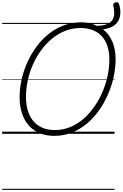

<svg xmlns="http://www.w3.org/2000/svg" viewBox="-20 -1242 1137 1782"><path d="M483 19Q409 19 350 -5Q291 -29 249 -75.5Q207 -122 184.5 -189Q162 -256 162 -340Q162 -420 180 -501.5Q198 -583 232.5 -660.5Q267 -738 316.5 -806Q366 -874 430 -925.5Q494 -977 570.5 -1006Q647 -1035 734 -1035Q776 -1035 812 -1027Q848 -1019 878 -1002Q937 -1004 972 -1018Q1007 -1032 1023 -1056.5Q1039 -1081 1040 -1115.5Q1041 -1150 1031 -1194Q1029 -1204 1035.5 -1210.5Q1042 -1217 1052 -1220Q1062 -1223 1071.5 -1220Q1081 -1217 1084 -1207Q1098 -1163 1097 -1123.5Q1096 -1084 1079.5 -1051.5Q1063 -1019 1027.5 -998Q992 -977 936 -970Q992 -927 1022.5 -856.5Q1053 -786 1053 -692Q1053 -613 1035 -529.5Q1017 -446 982.5 -366.5Q948 -287 898.5 -217Q849 -147 785.5 -94Q722 -41 646 -11Q570 19 483 19ZM489 -35Q565 -35 632.5 -63Q700 -91 756 -140Q812 -189 856.5 -253.5Q901 -318 932 -391Q963 -464 979 -540Q995 -616 995 -688Q995 -759 977 -814Q959 -869 924.5 -906Q890 -943 840.5 -962.5Q791 -982 728 -982Q652 -982 585 -955.5Q518 -929 461.5 -882Q405 -835 360 -773Q315 -711 284 -639.5Q253 -568 237 -492.5Q221 -417 221 -344Q221 -270 239 -212.5Q257 -155 291.5 -115.5Q326 -76 375.5 -55.5Q425 -35 489 -35ZM0 510H1043V520H0ZM0 -20H1043V0H0ZM0 -505H1043V-500H0ZM0 -1030H1043V-1020H0Z"/></svg>

Font: Playwrite CO Guides
Style: Regular
Weight: 400
Designer: Veronika Burian, José Scaglione
Foundry: TypeTogether
Version: Version 1.003